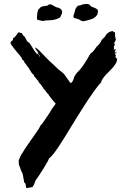

<svg xmlns="http://www.w3.org/2000/svg" viewBox="-20 -860 610 966"><path d="M269.5 -821.9Q277.1 -821 282.9 -816.7Q288.6 -812.4 291 -807.1Q293.3 -801.9 292.4 -795.2Q291.4 -788.6 286.7 -782.9Q286.7 -766.7 244.8 -759Q239 -758.1 221.9 -757.6Q204.8 -757.1 196.2 -754.3Q170.5 -759 168.6 -760Q163.8 -766.7 167.6 -791.9Q171.4 -817.1 180 -818.1Q181.9 -828.6 218.1 -831.4Q224.8 -838.1 231.9 -838.1Q239 -838.1 244.3 -834.3Q249.5 -830.5 257.1 -826.7Q264.8 -822.9 269.5 -821.9ZM432.4 -835.2Q433.3 -828.6 447.6 -823.8Q461.9 -819 469 -813.3Q476.2 -807.6 469.5 -786.7Q464.8 -778.1 456.7 -772.4Q448.6 -766.7 442.4 -764.3Q436.2 -761.9 423.3 -758.6Q410.5 -755.2 406.7 -754.3Q403.8 -753.3 400.5 -753.3Q397.1 -753.3 394.8 -753.8Q392.4 -754.3 390 -755.2Q387.6 -756.2 385.7 -756.2Q385.7 -756.2 385.7 -758.1Q382.9 -760 378.1 -761.9Q373.3 -763.8 370 -764.8Q366.7 -765.7 361.9 -767.6Q357.1 -767.6 353.3 -769.5Q348.6 -775.2 349 -779Q349.5 -782.9 352.9 -791Q356.2 -799 356.2 -801Q358.1 -818.1 370.5 -829.5Q373.3 -832.4 376.7 -832.4Q380 -832.4 383.3 -832.9Q386.7 -833.3 388.6 -835.2Q397.1 -839 411 -840Q424.8 -841 432.4 -835.2ZM563.8 -600 566.7 -599Q566.7 -597.1 563.8 -595.2Q556.2 -586.7 559 -585.7Q563.8 -586.7 562.9 -582.9Q562.9 -581 561.4 -577.6Q560 -574.3 561 -573.3Q562.9 -568.6 564.8 -567.1Q566.7 -565.7 568.1 -566.2Q569.5 -566.7 569.5 -564.8Q569.5 -562.9 568.6 -559Q567.6 -538.1 531.4 -502.9Q493.3 -466.7 489.5 -448.6L490.5 -447.6Q472.4 -428.6 452.9 -401Q433.3 -373.3 421.9 -356.2Q410.5 -339 388.1 -303.3Q365.7 -267.6 359 -257.1Q353.3 -248.6 338.1 -222.9Q322.9 -197.1 308.1 -173.8Q293.3 -150.5 276.7 -124.8Q260 -99 246.2 -82.4Q232.4 -65.7 226.7 -63.8Q225.7 -62.9 227.6 -61H225.7Q223.8 -52.4 198.1 -11Q172.4 30.5 156.2 51.4L158.1 52.4Q156.2 55.2 154.8 58.1Q153.3 61 152.4 65.2Q151.4 69.5 150.5 70.5H148.6Q148.6 78.1 142.9 80.5Q137.1 82.9 128.6 83.8Q120 84.8 116.2 85.7Q111.4 87.6 111 81Q110.5 74.3 108.6 66.7Q106.7 59 101.9 59Q101 54.3 99 41Q97.1 27.6 94.3 16.7Q91.4 5.7 86.7 0L83.8 -8.6Q81 -17.1 77.6 -25.2Q74.3 -33.3 74.3 -35.2Q75.2 -38.1 74.3 -45.7Q73.3 -53.3 75.2 -56.2Q76.2 -57.1 78.6 -63.8Q81 -70.5 83.3 -74.8Q85.7 -79 88.1 -83.8Q90.5 -88.6 92.4 -89.5Q95.2 -95.2 103.8 -108.6Q112.4 -121.9 123.8 -138.1Q135.2 -154.3 146.2 -170Q157.1 -185.7 165.2 -197.6Q173.3 -209.5 174.3 -210.5Q175.2 -211.4 178.6 -218.6Q181.9 -225.7 185.2 -230.5Q188.6 -235.2 191.4 -236.2Q201 -249.5 221 -279.5Q241 -309.5 240 -310.5Q241.9 -314.3 249.5 -323.3Q257.1 -332.4 260 -339Q250.5 -347.6 225.7 -381L224.8 -381.9V-382.9V-383.8H225.7V-384.8Q224.8 -384.8 223.8 -385.7Q223.8 -385.7 223.8 -384.8Q218.1 -389.5 211.4 -399.5Q204.8 -409.5 200 -412.4Q200 -412.4 197.1 -418.1Q194.3 -422.9 189.5 -429Q184.8 -435.2 182.9 -438.1L181 -439L176.2 -444.8L178.1 -445.7Q170.5 -447.6 173.3 -454.3Q169.5 -454.3 169.5 -456.2Q168.6 -455.2 169.5 -454.3Q168.6 -456.2 164.8 -461Q161.9 -462.9 162.9 -463.8Q161.9 -463.8 161.9 -465.2Q161.9 -466.7 161 -466.7Q160 -468.6 153.3 -474.3Q153.3 -474.3 154.3 -475.2L153.3 -476.2H151.4Q151.4 -485.7 143.8 -487.6Q141.9 -490.5 140.5 -492.9Q139 -495.2 137.1 -496.2Q136.2 -498.1 135.2 -500.5Q134.3 -502.9 133.8 -503.8Q133.3 -504.8 132.4 -503.8L125.7 -516.2Q124.8 -517.1 107.6 -540Q104.8 -544.8 101.9 -547.6Q100 -549.5 101.9 -553.3Q97.1 -553.3 97.1 -555.2Q97.1 -558.1 96.2 -559Q95.2 -559 94.8 -559Q94.3 -559 92.4 -558.1Q92.4 -561.9 89 -568.6Q85.7 -575.2 82.9 -576.2Q77.1 -586.7 71.4 -590.5Q41 -627.6 35.7 -636.7Q30.5 -645.7 35.2 -650.5Q37.1 -652.4 39 -653.8Q41 -655.2 42.4 -656.2Q43.8 -657.1 44.8 -659.5Q45.7 -661.9 45.7 -666.7Q45.7 -670.5 46.7 -669.5Q49.5 -667.6 53.3 -672.4Q57.1 -677.1 63.8 -685.2Q70.5 -693.3 70.5 -694.3Q75.2 -699 75.7 -699Q76.2 -699 81 -694.3H85.7Q90.5 -694.3 90.5 -693.3Q92.4 -686.7 98.1 -680Q103.8 -678.1 107.6 -669.5Q111.4 -661 115.7 -653.8Q120 -646.7 125.7 -646.7Q127.6 -645.7 134.8 -633.8Q141.9 -621.9 151.4 -607.1Q161 -592.4 168.6 -587.6V-590.5Q174.3 -583.8 175.2 -582.9Q176.2 -585.7 177.1 -581Q179 -574.3 181.9 -574.3Q181.9 -579 176.2 -585.7Q169.5 -592.4 169.5 -597.1Q171.4 -597.1 173.3 -595.2Q173.3 -597.1 169.5 -600Q166.7 -601.9 161.4 -610Q156.2 -618.1 156.2 -621Q160 -621 170 -612.4Q180 -603.8 191.4 -591.4Q202.9 -579 219.5 -562.4Q236.2 -545.7 249.5 -534.3Q254.3 -529.5 262.4 -521.9Q270.5 -514.3 273.3 -511.4Q275.2 -509.5 282.4 -504.3Q289.5 -499 295.2 -494.3Q301 -489.5 302.9 -486.7Q305.7 -481.9 314.8 -470Q323.8 -458.1 328.6 -450.5Q338.1 -433.3 347.6 -456.2Q348.6 -458.1 350.5 -462.9Q352.4 -466.7 351.4 -468.6Q360 -488.6 376.2 -502.9Q400 -527.6 434.3 -589.5Q440 -593.3 444.8 -597.6Q449.5 -601.9 451.9 -605.2Q454.3 -608.6 459 -615.2Q463.8 -621.9 465.7 -624.8Q472.4 -629.5 481 -640.5Q489.5 -651.4 491.4 -659Q501 -668.6 509.5 -677.1Q512.4 -686.7 523.8 -694.8Q535.2 -702.9 547.6 -703.8Q552.4 -697.1 554.3 -696.2L555.2 -698.1L558.1 -701Q560 -691.4 558.1 -670.5L560 -671.4Q562.9 -675.2 563.8 -676.2Q564.8 -676.2 563.8 -673.8Q562.9 -671.4 561 -668.1Q559 -664.8 559 -662.9L564.8 -665.7Q563.8 -659 551.4 -638.1Q552.4 -637.1 556.2 -641Q559 -643.8 559 -641.9Q559 -640 556.7 -634.8Q554.3 -629.5 554.3 -627.6Q552.4 -621.9 553.3 -618.1Q554.3 -613.3 551.4 -609.5L560 -611.4Q562.9 -613.3 563.8 -611.4L561.9 -609.5Q561 -606.7 559.5 -603.3Q558.1 -600 555.2 -597.1Q556.2 -597.1 557.1 -597.1Q558.1 -597.1 559 -598.1V-593.3Q561 -594.3 561.4 -596.7Q561.9 -599 563.8 -600ZM100 -555.2Q101 -557.1 99 -558.1Q99 -556.2 100 -555.2ZM141.9 -497.1 139 -499 138.1 -501.9 141 -499ZM168.6 -585.7 169.5 -586.7Q171.4 -586.7 169.5 -585.7ZM561 -583.8 560 -581.9Q558.1 -582.9 558.1 -583.8Z"/></svg>

Font: KAZYinfo
Style: Bold
Weight: 700
Designer: emmanuel didier
Foundry: emmanuel didier
Version: Version 001.000